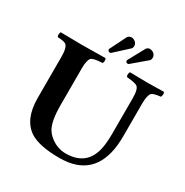

<svg xmlns="http://www.w3.org/2000/svg" viewBox="-189 -987 1110 1151"><g transform="rotate(30 366.0 -411.5)"><path d="M550.8 -817.9Q563.5 -807.1 564 -790Q563.5 -777.3 557.1 -770L458 -686Q455.1 -684.1 451.2 -684.1Q440.9 -684.1 437.5 -693.8Q437 -695.8 437 -696.8Q437.5 -700.7 438 -702.1L500 -815.9Q508.8 -827.6 522.9 -828.1Q539.1 -827.1 550.8 -817.9ZM418 -824.2Q432.6 -813 433.1 -794.9Q432.1 -781.7 425.8 -775.9L332 -689.9Q326.2 -688 324.2 -688Q322.3 -688 317.4 -690.4L315.9 -690.9Q310.5 -696.3 310.1 -702.1Q310.5 -705.1 311 -706.1L368.2 -820.8Q377 -832.5 395 -833Q406.7 -832.5 418 -824.2ZM227.1 -522V-269Q227.1 -159.7 254.4 -111.8Q264.6 -94.7 277.8 -82Q330.6 -32.7 397 -32.2Q545.9 -32.2 573.2 -175.3Q581.1 -215.8 581.1 -276.9V-522Q581.1 -584 560.5 -598.1Q545.4 -607.9 488.8 -612.8Q480.5 -621.1 485.8 -640.6Q487.3 -645 488.8 -647Q589.4 -645 616.2 -645Q627.9 -645 723.1 -647Q731.4 -638.7 726.1 -619.6Q724.6 -615.2 723.1 -612.8Q673.8 -606.9 662.6 -596.2Q646.5 -579.1 646 -522V-294.9Q646 -24.9 436 5.9Q407.2 9.8 376 9.8Q238.8 9.3 173.8 -32.2Q87.4 -89.8 86.9 -235.8V-522Q86.9 -587.9 65.4 -602.1Q50.8 -610.8 9.8 -612.8Q1.5 -621.1 6.8 -640.6Q8.3 -645 9.8 -647Q110.4 -645 155.8 -645Q221.7 -645 318.8 -647Q327.1 -638.7 322.3 -619.6Q320.8 -615.2 318.8 -612.8Q257.8 -610.4 243.2 -596.7Q227.1 -579.6 227.1 -522Z"/></g></svg>

Font: Linux Libertine O
Style: Bold
Weight: 700
Designer: Philipp H. Poll
Foundry: Philipp H. Poll
Version: Version 5.0.0